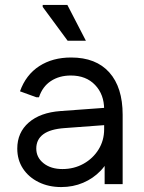

<svg xmlns="http://www.w3.org/2000/svg" viewBox="-20 -746 582 778"><path d="M228 12Q177 12 136.5 -8Q96 -28 73 -63Q50 -98 50 -144Q50 -209 96.5 -249.5Q143 -290 225 -296L417 -310V-240L242 -227Q184 -223 155.5 -202Q127 -181 127 -144Q127 -108 156.5 -84.5Q186 -61 233 -61Q280 -61 318.5 -82.5Q357 -104 379.5 -140.5Q402 -177 402 -222V-303Q402 -363 365.5 -401.5Q329 -440 267 -440Q220 -440 186 -417.5Q152 -395 138 -352H127L61 -376Q85 -443 139 -478Q193 -513 268 -513Q369 -513 423 -452.5Q477 -392 477 -281V0H404V-145L430 -126Q418 -86 388 -54.5Q358 -23 317 -5.5Q276 12 228 12ZM328 -581H254L153 -718V-726H253Z"/></svg>

Font: Fustat
Style: Regular
Weight: 400
Designer: Mohamed Gaber, Khaled Hosny, Laura Garcia Mut
Foundry: Kief Type Foundry, Alif Type Foundry, Hard Type Foundry
Version: Version 1.007